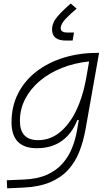

<svg xmlns="http://www.w3.org/2000/svg" viewBox="-20 -818 626 1073"><path d="M20 234.4 18.1 189.5 117.7 185.1Q191.9 181.6 243.7 158Q295.4 134.3 328.9 96.4Q362.3 58.6 381.3 12.2Q400.4 -34.2 409.2 -82.5L420.4 -147H412.1Q382.3 -71.3 325.4 -30.5Q268.6 10.3 185.5 10.3Q44.4 10.3 44.4 -135.3Q44.4 -223.1 80.6 -294.7Q116.7 -366.2 181.9 -417Q247.1 -467.8 334.5 -495.1Q421.9 -522.5 524.4 -522.5H533.7L458.5 -98.1Q446.3 -29.3 423.6 28.8Q400.9 86.9 361.1 130.9Q321.3 174.8 259.5 200.7Q197.8 226.6 107.9 230.5ZM478 -474.6Q395.5 -466.3 325 -438Q254.4 -409.7 202.1 -365.5Q149.9 -321.3 120.6 -264.6Q91.3 -208 91.3 -142.6Q91.3 -34.7 192.9 -34.7Q259.3 -34.7 312 -76.7Q364.7 -118.7 401.9 -192.1Q439 -265.6 457.5 -359.9L461.4 -379.4ZM349.1 -591.3Q271 -591.3 271 -652.8Q271 -691.4 302 -726.8Q333 -762.2 375.5 -798.3L408.2 -769.5Q375.5 -742.7 347.4 -713.4Q319.3 -684.1 319.3 -660.2Q319.3 -636.2 356.9 -636.2H393.6L385.7 -591.3Z"/></svg>

Font: CaskaydiaCove NF ExtraLight
Style: Italic
Weight: 200
Italic angle: -10°
Designer: Aaron Bell
Foundry: Saja Typeworks
Version: Version 2111.001; VTT 6.35;Nerd Fonts 3.2.1